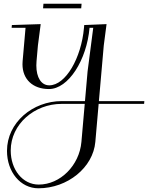

<svg xmlns="http://www.w3.org/2000/svg" viewBox="-20 -695 798 1035"><path d="M419.8 -675H214.2L212.2 -650H417.8ZM44 -560 42.7 -545H117.7L101.9 -365C101.4 -359.4 101.2 -354 101.2 -348.7C101.2 -267.8 156.6 -215 243.8 -215C348.7 -215 447.5 -371.1 462.7 -545H482.6L452.1 -310L438.1 -150H313.1C156.1 -150 17.7 -34.3 17.7 118.3C17.7 231.6 89.9 320 187 320C344.3 320 481.8 208 493.9 70L511.8 -135H756.8L758.1 -150H513.1L539.4 -450L554.4 -565L434 -560L432.7 -545C418.4 -382.2 333.9 -235 245.6 -235C202.4 -235 175.9 -277 175.9 -342.1C175.9 -349.4 176.2 -357.1 176.9 -365L184.4 -450L199.4 -565ZM436.8 -135 418.9 70C407.8 197 304.7 300 188.8 300C102.1 300 37.8 219.7 37.8 116.6C37.8 -26.3 166.4 -135 311.8 -135Z"/></svg>

Font: Galberik
Style: Regular
Weight: 400
Designer: Gluk
Foundry: Gluk
Version: Version 0.50